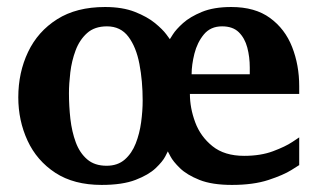

<svg xmlns="http://www.w3.org/2000/svg" viewBox="-20 -521 906 548"><path d="M270 6.8Q190.9 6.8 137.9 -27.8Q85 -62.5 58.6 -119.6Q32.2 -176.8 32.2 -243.2Q32.2 -314 60.1 -372.6Q87.9 -431.2 143.1 -466.1Q198.2 -501 279.8 -501Q329.6 -501 365 -487.1Q400.4 -473.1 422.4 -455.1Q444.3 -437 454.6 -423.1Q464.8 -409.2 464.8 -409.2Q464.8 -409.2 473.6 -423.1Q482.4 -437 502.4 -455.1Q522.5 -473.1 556.4 -487.1Q590.3 -501 640.1 -501Q708 -501 750.7 -469.7Q793.5 -438.5 813.7 -387Q834 -335.4 834 -274.9Q834 -269.5 834 -263.9Q834 -258.3 834 -252.9H522Q522 -212.9 537.1 -172.1Q552.2 -131.3 586.4 -103.8Q620.6 -76.2 676.8 -76.2Q724.1 -76.2 759.3 -89.4Q794.4 -102.5 814.2 -115.7Q834 -128.9 834 -128.9V-49.8Q834 -49.8 811.5 -35.6Q789.1 -21.5 746.1 -7.3Q703.1 6.8 642.1 6.8Q585 6.8 549.1 -7.6Q513.2 -22 493.7 -41Q474.1 -60.1 466.6 -74.5Q459 -88.9 459 -88.9Q459 -88.9 451.7 -74.5Q444.3 -60.1 424.3 -41Q404.3 -22 366.9 -7.6Q329.6 6.8 270 6.8ZM284.2 -47.9Q315.9 -47.9 336.2 -65.7Q356.4 -83.5 367.4 -111.6Q378.4 -139.6 382.8 -172.1Q387.2 -204.6 387.2 -233.9Q387.2 -290 377.9 -338.4Q368.7 -386.7 346.4 -416.3Q324.2 -445.8 285.2 -445.8Q250 -445.8 228.5 -426.5Q207 -407.2 195.8 -377.2Q184.6 -347.2 180.7 -314.5Q176.8 -281.7 176.8 -254.9Q176.8 -218.3 180.9 -181.6Q185.1 -145 196.3 -114.7Q207.5 -84.5 228.8 -66.2Q250 -47.9 284.2 -47.9ZM526.9 -309.1H692.9V-328.1Q692.9 -358.4 685.8 -385.3Q678.7 -412.1 661.6 -429Q644.5 -445.8 613.8 -445.8Q581.1 -445.8 562 -422.9Q543 -399.9 534.9 -367.9Q526.9 -335.9 526.9 -309.1Z"/></svg>

Font: Charis
Style: Bold
Weight: 700
Designer: Walt Agee, Miriam Martin, Annie Olsen, Victor Gaultney, Lorna Priest, Alan Ward, Bob Hallissy, Martin Hosken, Sharon Cor
Foundry: SIL Global
Version: Version 7.000